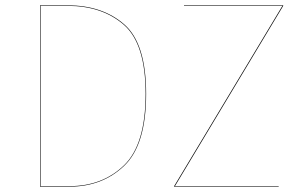

<svg xmlns="http://www.w3.org/2000/svg" viewBox="-20 -700 1132 720"><path d="M528 -348Q528 -157 446 -78.5Q364 0 241 0H130V-680H234Q364 -680 446 -608.5Q528 -537 528 -348ZM132 -678V-2H241Q364 -2 445 -80Q526 -158 526 -348Q526 -536 444.5 -607Q363 -678 234 -678ZM1042 -678 636 -2H1025V0H633V-2L1039 -678H670V-680H1042Z"/></svg>

Font: FiraGO Two
Style: Regular
Weight: 100
Designer: bBox Type
Foundry: bBox Type GmbH
Version: Version 1.001